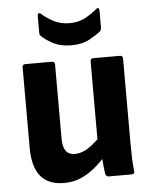

<svg xmlns="http://www.w3.org/2000/svg" viewBox="-52 -742 628 796"><g transform="rotate(-5 262.5 -344.0)"><path d="M183 11Q118 11 85.5 -28Q53 -67 53 -148V-482Q53 -494 65 -494H176Q188 -494 188 -482V-175Q188 -139 200 -122Q212 -105 238 -105Q267 -105 295 -124Q323 -143 353 -174L363 -89Q339 -62 311.5 -39Q284 -16 252.5 -2.5Q221 11 183 11ZM370 0Q359 0 356 -10Q353 -28 351 -49.5Q349 -71 348 -91L336 -141V-482Q336 -494 348 -494H458Q471 -494 471 -482V-127Q471 -96 472 -68Q473 -40 476 -14Q478 0 464 0ZM263 -555Q217 -555 185 -572.5Q153 -590 138 -606Q134 -609 134 -619V-688Q134 -696 138 -698.5Q142 -701 148 -696Q166 -679 196 -663Q226 -647 263 -647Q301 -647 330 -663Q359 -679 378 -696Q384 -701 387.5 -698.5Q391 -696 391 -688V-619Q391 -609 386 -603Q371 -590 339.5 -572.5Q308 -555 263 -555Z"/></g></svg>

Font: Sofia Sans Semi Condensed ExtraBold
Style: Regular
Weight: 800
Designer: Botio Nikoltchev, Ani Petrova
Foundry: lettersoup
Version: Version 4.100